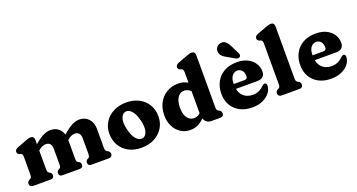

<svg xmlns="http://www.w3.org/2000/svg" viewBox="-45 -1379 3762 2024"><g transform="rotate(-20 1835.5 -367.5)"><path d="M260.5 -450.2V-125.8Q260.5 -100.5 264.2 -90.6Q268 -80.7 276.7 -75.8L288.1 -70Q307.1 -58 307.1 -36.8Q307.1 0 270.1 0H74.9Q56.1 0 45 -9.8Q33.9 -19.6 33.9 -36.8Q33.9 -50 40.1 -59Q46.3 -68 57.7 -74.8L68.5 -79.8Q76.8 -84.7 81.2 -93.8Q85.5 -102.9 85.5 -125.8V-321.4Q85.5 -341.8 80.1 -349.6Q74.6 -357.4 65.3 -361.4L50.3 -364.6Q40 -370.2 33.6 -377.7Q27.1 -385.2 27.1 -397.4Q27.1 -411.2 35.6 -420.8Q44 -430.4 62.3 -437.2L156.5 -473.2Q178.4 -481.7 193.3 -485.9Q208.2 -490.2 223.9 -490.2Q240.9 -490.2 250.7 -479Q260.5 -467.8 260.5 -450.2ZM246.9 -315.8 213.1 -354.6 237.5 -377.6Q302.6 -439.4 351.7 -465.5Q400.9 -491.6 442.8 -491.6Q506.5 -491.6 546.2 -448.7Q585.9 -405.9 585.9 -336.4V-125.8Q585.9 -100.5 589.6 -90.8Q593.4 -81.1 602.1 -75.8L613.5 -70Q632.5 -58 632.5 -36.8Q632.5 0 595.5 0H401.1Q364.1 0 364.1 -36.8Q364.1 -58 383.1 -70L394.7 -75.8Q403.4 -80.7 407.2 -90.6Q410.9 -100.5 410.9 -125.8V-293.6Q410.9 -330.2 394.1 -349.2Q377.3 -368.2 348.4 -368.2Q329.4 -368.2 308.7 -360.2Q288.1 -352.2 265.9 -332.6ZM573.9 -316.4 540.1 -355.6 561.9 -376.6Q626.8 -439.1 676 -465.3Q725.3 -491.6 767.2 -491.6Q830.9 -491.6 870.6 -448.7Q910.3 -405.9 910.3 -336.4V-125.8Q910.3 -102.9 914.8 -93.8Q919.4 -84.7 927.3 -79.8L937.9 -74.8Q949.3 -67.2 955.5 -58.6Q961.7 -50 961.7 -36.8Q961.7 -19.6 950.8 -9.8Q940 0 920.7 0H725.5Q688.5 0 688.5 -36.8Q688.5 -58 707.5 -70L719.1 -75.8Q727.8 -80.7 731.6 -90.6Q735.3 -100.5 735.3 -125.8V-293.6Q735.3 -330.2 718.5 -349.2Q701.7 -368.2 672.8 -368.2Q653.8 -368.2 633 -359.9Q612.3 -351.6 590.3 -331.2Z M1293 -491.4Q1374.7 -491.4 1435.7 -459Q1496.8 -426.7 1530.6 -369.5Q1564.5 -312.4 1564.5 -237.3Q1564.5 -166.1 1529.4 -109.4Q1494.4 -52.7 1431.7 -19.7Q1369 13.3 1286.4 13.3Q1205.1 13.3 1144.1 -18.9Q1083 -51.1 1049 -108.8Q1015 -166.5 1015 -242.9Q1015 -312.4 1050.1 -368.7Q1085.1 -425.1 1147.6 -458.2Q1210.1 -491.4 1293 -491.4ZM1331.4 -78.2Q1354.9 -83.7 1369 -107.2Q1383.1 -130.7 1385.6 -169.3Q1388.1 -208 1375.6 -258.2Q1362.6 -311.6 1342.6 -345.3Q1322.6 -378.9 1298.9 -393.1Q1275.1 -407.2 1250.7 -401.2Q1227.8 -396.1 1213.1 -373.4Q1198.4 -350.7 1195.6 -312.3Q1192.9 -273.9 1205.7 -221Q1218.8 -167.4 1238.8 -133.9Q1258.8 -100.5 1282.9 -86.6Q1307.1 -72.7 1331.4 -78.2Z M1991.3 -100.8 1983.3 -104V-580.4Q1983.3 -600.8 1977.9 -608.6Q1972.4 -616.4 1963.1 -620.4L1948.1 -623.6Q1937.8 -628.8 1931.4 -636.5Q1924.9 -644.2 1924.9 -656.4Q1924.9 -670.2 1933.4 -679.8Q1941.8 -689.4 1960.1 -696.2L2055.9 -732.2Q2077.8 -740.7 2092.7 -744.9Q2107.6 -749.2 2123.3 -749.2Q2140.3 -749.2 2150.1 -738Q2159.9 -726.8 2159.9 -709.2V-125.8Q2159.9 -102.9 2164.4 -93.8Q2169 -84.7 2176.9 -79.8L2187.5 -74.8Q2198.9 -68 2205.1 -59Q2211.3 -50 2211.3 -36.8Q2211.3 -19.7 2200.4 -9.8Q2189.6 0 2170.3 0H2070.5Q2037.8 0 2014.6 -21.2Q1991.3 -42.5 1991.3 -73.4ZM1625.6 -224.7Q1625.6 -305 1658.4 -365Q1691.2 -425 1747.6 -458.1Q1804 -491.3 1874.4 -491.3Q1935.1 -491.3 1981.3 -463.6Q2027.5 -436 2058.6 -383L2011.6 -324.3Q1991 -365 1964.9 -382.1Q1938.8 -399.2 1909 -399.2Q1880 -399.2 1857.3 -381.3Q1834.6 -363.4 1821.6 -328.8Q1808.7 -294.1 1808.7 -244.2Q1808.7 -193.2 1822.4 -159.2Q1836.1 -125.2 1859.7 -108.1Q1883.4 -91.1 1913.1 -91.1Q1944.8 -91.1 1971 -110Q1997.3 -128.9 2017 -167.1L2046.9 -129.3Q2006.2 -63.1 1953 -24.8Q1899.8 13.4 1833.6 13.4Q1773.7 13.4 1726.8 -17.1Q1679.8 -47.6 1652.7 -101.2Q1625.6 -154.8 1625.6 -224.7Z M2756.4 -307.6Q2756.4 -270.2 2734.1 -250.2Q2711.8 -230.2 2671.2 -230.2H2379.4V-286H2547.8Q2581 -286 2581 -317.8Q2581 -361.8 2560.4 -384.2Q2539.8 -406.6 2510.6 -406.6Q2487 -406.6 2467.7 -393.3Q2448.4 -380 2437.2 -353.3Q2426 -326.6 2426 -285.8Q2426 -198 2468.1 -153.9Q2510.3 -109.9 2579.6 -109.9Q2617.1 -109.9 2648.4 -124.3Q2679.8 -138.7 2701.2 -161.5Q2713.1 -171.9 2720 -176Q2727 -180.1 2734 -179.3Q2742.4 -178.9 2749 -172.4Q2755.6 -166 2755.6 -150.9Q2755.1 -108.3 2727 -70.8Q2698.9 -33.4 2648.3 -10Q2597.8 13.3 2529.1 13.3Q2449.9 13.3 2391.3 -17.6Q2332.7 -48.4 2300.7 -103.7Q2268.6 -159 2268.6 -231.6Q2268.6 -306.5 2299.9 -365.1Q2331.1 -423.7 2390.8 -457.5Q2450.4 -491.4 2535.4 -491.4Q2603.4 -491.4 2653 -466.6Q2702.6 -441.9 2729.5 -400.2Q2756.4 -358.6 2756.4 -307.6ZM2544.5 -659.6 2585.1 -578.8Q2591.2 -566.1 2592.8 -554.7Q2594.4 -543.3 2585.7 -534Q2578 -526 2565.1 -525.7Q2552.3 -525.3 2540.2 -530.9L2460.2 -577Q2424.5 -595.3 2406.8 -613.5Q2389.2 -631.6 2384.5 -657.9Q2379.8 -684.9 2395.6 -708.9Q2411.4 -733 2442.5 -738.6Q2479.5 -745.1 2502.7 -722.1Q2526 -699.2 2544.5 -659.6Z M3048.6 -709.2V-125.8Q3048.6 -102.9 3053.1 -93.8Q3057.7 -84.7 3065.6 -79.8L3076.2 -74.8Q3087.6 -68 3093.8 -59Q3100 -50 3100 -36.8Q3100 -19.6 3089.1 -9.8Q3078.3 0 3059 0H2861.4Q2842.6 0 2831.5 -9.8Q2820.4 -19.6 2820.4 -36.8Q2820.4 -50 2826.6 -59Q2832.8 -68 2844.2 -74.8L2855 -79.8Q2863.3 -84.7 2867.7 -93.8Q2872 -102.9 2872 -125.8V-580.4Q2872 -600.8 2866.6 -608.6Q2861.1 -616.4 2851.8 -620.4L2836.8 -623.6Q2826.5 -628.8 2820.1 -636.5Q2813.6 -644.2 2813.6 -656.4Q2813.6 -670.2 2822.1 -679.8Q2830.5 -689.4 2848.8 -696.2L2944.6 -732.2Q2966.5 -740.7 2981.4 -744.9Q2996.3 -749.2 3012 -749.2Q3029 -749.2 3038.8 -738Q3048.6 -726.8 3048.6 -709.2Z M3640.9 -307.6Q3640.9 -270.2 3618.6 -250.2Q3596.3 -230.2 3555.7 -230.2H3263.9V-286H3432.3Q3465.5 -286 3465.5 -317.8Q3465.5 -361.8 3444.9 -384.2Q3424.3 -406.6 3395.1 -406.6Q3371.5 -406.6 3352.2 -393.3Q3332.9 -380 3321.7 -353.3Q3310.5 -326.6 3310.5 -285.8Q3310.5 -198 3352.6 -153.9Q3394.8 -109.9 3464.1 -109.9Q3501.6 -109.9 3532.9 -124.3Q3564.3 -138.7 3585.7 -161.5Q3597.6 -171.9 3604.5 -176Q3611.5 -180.1 3618.5 -179.3Q3626.9 -178.9 3633.5 -172.4Q3640.1 -166 3640.1 -150.9Q3639.6 -108.3 3611.5 -70.8Q3583.4 -33.4 3532.8 -10Q3482.3 13.3 3413.6 13.3Q3334.4 13.3 3275.8 -17.6Q3217.2 -48.4 3185.2 -103.7Q3153.1 -159 3153.1 -231.6Q3153.1 -306.5 3184.4 -365.1Q3215.6 -423.7 3275.3 -457.5Q3334.9 -491.4 3419.9 -491.4Q3487.9 -491.4 3537.5 -466.6Q3587.1 -441.9 3614 -400.2Q3640.9 -358.6 3640.9 -307.6Z"/></g></svg>

Font: Fraunces SuperSoft Wonky
Style: Regular
Weight: 900
Version: Version 1.000;[b76b70a41]